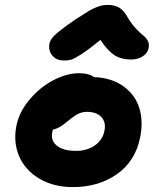

<svg xmlns="http://www.w3.org/2000/svg" viewBox="-20 -782 633 774"><path d="M236.8 -538.1Q209.5 -538.1 192.9 -555.9Q176.3 -573.7 178.2 -600.1Q179.7 -618.7 198.2 -637.9Q216.8 -657.2 283.2 -703.1Q325.7 -730.5 340.1 -739Q354.5 -747.6 374 -754.9Q393.6 -762.2 413.1 -762.2Q443.4 -762.2 461.7 -750.5Q480 -738.8 494.1 -712.9Q508.3 -688 526.9 -668.2Q545.4 -648.4 557.1 -639.4Q568.8 -630.4 575.7 -617.7Q582.5 -605 579.1 -587.9Q574.7 -566.9 554.7 -554.4Q534.7 -542 507.8 -542Q469.7 -542 442.6 -558.8Q415.5 -575.7 384.8 -621.1Q336.9 -582 307.6 -563.2Q278.3 -544.4 266.4 -541.3Q254.4 -538.1 236.8 -538.1ZM273.9 -27.8Q195.3 -27.8 137.9 -62.3Q80.6 -96.7 56.9 -152.8Q33.2 -209 45.9 -273.9Q57.1 -331.1 99.6 -381.1Q142.1 -431.2 195.8 -459Q249.5 -486.8 297.9 -486.8Q339.4 -486.8 358.9 -471.2Q430.7 -468.3 478 -433.8Q525.4 -399.4 541.7 -345.9Q558.1 -292.5 544.9 -228Q525.9 -132.3 451.7 -80.1Q377.4 -27.8 273.9 -27.8ZM190.9 -249Q183.6 -215.3 209.5 -194.6Q235.4 -173.8 286.1 -173.8Q330.6 -173.8 362.1 -195.6Q393.6 -217.3 400.9 -253.9Q408.2 -289.1 388.7 -310.1Q369.1 -331.1 330.1 -331.1Q310.1 -331.1 293 -322Q275.9 -313 251 -292Q218.3 -263.7 193.8 -259.8Q190.9 -253.9 190.9 -249Z"/></svg>

Font: Shantell Sans Irregular
Style: Bold Italic
Weight: 700
Italic angle: -11.31°
Designer: Stephen Nixon, Anya Danilova, Shantell Martin
Foundry: Arrow Type
Version: Version 1.006;[9816181b4]